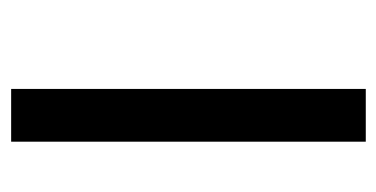

<svg xmlns="http://www.w3.org/2000/svg" viewBox="-190 -520 692 353"><g transform="rotate(90 156.5 -343.0)"><path d="M143 -17H240V-669H143Z"/></g></svg>

Font: Noto Sans Malayalam UI Condensed Medium
Style: Regular
Weight: 500
Width: 3
Designer: Jelle Bosma - Monotype Design Team
Foundry: Monotype Imaging Inc.
Version: Version 2.104